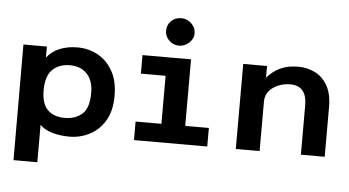

<svg xmlns="http://www.w3.org/2000/svg" viewBox="-56 -786 1911 1052"><g transform="rotate(5 900.0 -260.5)"><path d="M52 167 51 -469H180V-408Q207 -444 251 -461.5Q295 -479 348 -479Q409 -479 460 -451Q511 -423 542 -368.5Q573 -314 573 -232Q573 -149 540.5 -95Q508 -41 456 -14.5Q404 12 346 12Q293 12 249.5 -1Q206 -14 183 -39V167ZM311 -88Q369 -88 406.5 -120.5Q444 -153 444 -238Q444 -304 410 -340.5Q376 -377 319 -378Q257 -379 220 -343.5Q183 -308 183 -229Q183 -154 217.5 -121Q252 -88 311 -88Z M700 0V-102H842V-366H706V-468H973V-102H1103V0ZM901 -537Q868 -537 845.5 -559.5Q823 -582 823 -612Q823 -645 845 -666.5Q867 -688 901 -688Q932 -688 956 -665.5Q980 -643 980 -612Q980 -582 956 -559.5Q932 -537 901 -537Z M1260 0V-468H1391V-403Q1419 -438 1461 -458.5Q1503 -479 1562 -479Q1613 -479 1655.5 -457.5Q1698 -436 1723.5 -390.5Q1749 -345 1749 -274V0H1618V-272Q1618 -324 1595.5 -351.5Q1573 -379 1526 -379Q1493 -379 1462 -366.5Q1431 -354 1411 -330.5Q1391 -307 1391 -273V0Z"/></g></svg>

Font: Inconsolata Expanded ExtraBold
Style: Regular
Weight: 800
Width: 7
Monospace: yes
Designer: Raph Levien, Cyreal, Brenton Simpson
Foundry: Raph Levien, Cyreal, Google
Version: Version 3.001; ttfautohint (v1.8.2.53-6de2)